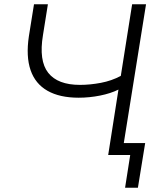

<svg xmlns="http://www.w3.org/2000/svg" viewBox="-20 -725 767 898"><path d="M565 153 589 0H486L534 -306Q498 -288 448 -278Q398 -268 348 -268Q259 -268 202 -300.5Q145 -333 123 -397Q101 -461 115 -555L139 -705H204L181 -561Q161 -441 205.5 -384.5Q250 -328 354 -328Q401 -328 451.5 -337.5Q502 -347 545 -370L598 -705H663L559 -56H659L625 153Z"/></svg>

Font: Nunito Sans 10pt Light
Style: Italic
Weight: 300
Italic angle: -9°
Designer: Vernon Adams
Foundry: Vernon Adams
Version: Version 3.101;gftools[0.9.27]